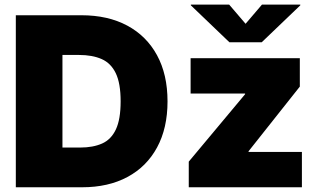

<svg xmlns="http://www.w3.org/2000/svg" viewBox="-20 -792 1352 812"><path d="M327.1 0H46.9V-727.5H324.2Q436.5 -727.5 518.1 -683.8Q599.6 -640.1 644 -558.6Q688.5 -477.1 688.5 -363.3Q688.5 -250 644.3 -168.5Q600.1 -86.9 519 -43.5Q438 0 327.1 0ZM244.1 -168H319.3Q373.5 -168 411.9 -185.1Q450.2 -202.1 470.2 -244.9Q490.2 -287.6 490.2 -363.3Q490.2 -439.5 469.7 -482.2Q449.2 -524.9 409.9 -542.2Q370.6 -559.6 313.5 -559.6H244.1ZM778.3 0V-108.4L1016.6 -393.6V-396.5H786.1V-545.9H1248V-425.8L1031.2 -152.3V-149.4H1256.8V0ZM949.2 -772.5 1018.6 -691.4 1087.9 -772.5H1250V-769.5L1086.9 -613.3H950.2L787.1 -769.5V-772.5Z"/></svg>

Font: Inter Black
Style: Regular
Weight: 900
Designer: Rasmus Andersson
Foundry: rsms
Version: Version 4.000;git-a52131595